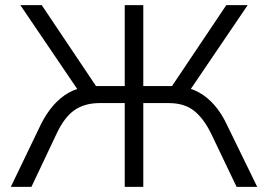

<svg xmlns="http://www.w3.org/2000/svg" viewBox="-20 -725 1040 745"><path d="M22 0 139 -243Q160 -285 187 -316Q214 -347 247 -365.5Q280 -384 320 -388L291 -363L59 -705H142L364 -374L343 -391H464V-705H536V-391H659L636 -374L858 -705H941L709 -363L682 -388Q721 -384 753.5 -365.5Q786 -347 812.5 -316.5Q839 -286 859 -244L978 0H898L799 -207Q770 -266 732.5 -295.5Q695 -325 635 -325H536V0H464V-325H366Q309 -325 269.5 -298Q230 -271 200 -207L102 0Z"/></svg>

Font: Nunito Sans 6pt Light
Style: Regular
Weight: 300
Version: Version 3.101;gftools[0.9.27]